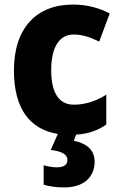

<svg xmlns="http://www.w3.org/2000/svg" viewBox="-20 -580 526 840"><path d="M394 127C394 70 350 45 303 36L313 9C366 6 409 -10 445 -35V-166C402 -138 353 -122 303 -122C241 -122 204 -169 204 -273C204 -376 241 -429 302 -429C340 -429 376 -417 414 -398L460 -521C415 -545 361 -560 299 -560C141 -560 41 -459 41 -272C41 -102 112 -14 233 6L202 76C250 82 275 95 275 120C275 141 259 152 230 152C211 152 191 149 171 143V228C193 235 224 240 261 240C344 240 394 197 394 127Z"/></svg>

Font: Noto Sans Lao Looped SemiCondensed ExtraBold
Style: Regular
Weight: 800
Width: 4
Designer: Mark Frömberg, Ben Mitchell
Foundry: The Fontpad Ltd
Version: Version 1.002